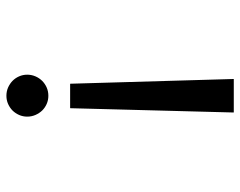

<svg xmlns="http://www.w3.org/2000/svg" viewBox="-94 -636 739 590"><g transform="rotate(90 275.0 -340.5)"><path d="M325.2 -689.9H222.2L236.8 -187H312ZM273.9 -120.1C264.8 -120.1 256.3 -118.4 248.5 -115C240.7 -111.6 233.9 -106.9 228 -101.1C222.2 -95.2 217.5 -88.3 214.1 -80.3C210.7 -72.3 209 -64 209 -55.2C209 -46.4 210.7 -38.1 214.1 -30.3C217.5 -22.5 222.2 -15.7 228 -10C233.9 -4.3 240.7 0.2 248.5 3.7C256.3 7.1 264.8 8.8 273.9 8.8C282.7 8.8 291 7.1 298.8 3.7C306.6 0.2 313.4 -4.3 319.1 -10C324.8 -15.7 329.3 -22.5 332.8 -30.3C336.2 -38.1 337.9 -46.4 337.9 -55.2C337.9 -64 336.2 -72.3 332.8 -80.3C329.3 -88.3 324.8 -95.2 319.1 -101.1C313.4 -106.9 306.6 -111.6 298.8 -115C291 -118.4 282.7 -120.1 273.9 -120.1Z"/></g></svg>

Font: CodeNewRoman Nerd Font Mono
Style: Regular
Weight: 400
Monospace: yes
Designer: Sam Radian
Foundry: Code New Roman
Version: Version 2.00 November 29, 2014;Nerd Fonts 3.2.1